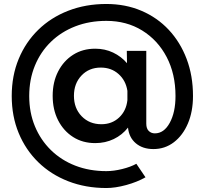

<svg xmlns="http://www.w3.org/2000/svg" viewBox="-20 -735 1031 966"><path d="M459 -15Q396 -15 348 -45.5Q300 -76 272.5 -129.5Q245 -183 245 -253Q245 -322 272.5 -375.5Q300 -429 348 -459.5Q396 -490 459 -490Q508 -490 549 -470.5Q590 -451 619 -417L618 -479H716V-113Q716 -88 728.5 -76Q741 -64 759 -64Q805 -64 834 -117Q863 -170 863 -252Q863 -363 818.5 -448Q774 -533 695.5 -581.5Q617 -630 515 -630Q430 -630 359 -602.5Q288 -575 236 -524.5Q184 -474 155.5 -404.5Q127 -335 127 -252Q127 -169 155.5 -100Q184 -31 236 20Q288 71 359 98.5Q430 126 515 126Q552 126 594.5 115.5Q637 105 666 89L712 157Q670 181 615 196Q560 211 515 211Q411 211 323.5 177Q236 143 172.5 81Q109 19 74 -65.5Q39 -150 39 -252Q39 -354 74 -438.5Q109 -523 172.5 -585Q236 -647 323.5 -681Q411 -715 515 -715Q611 -715 691 -681Q771 -647 829 -585Q887 -523 919 -438.5Q951 -354 951 -252Q951 -174 925.5 -114Q900 -54 855 -19.5Q810 15 752 15Q698 15 663.5 -14Q629 -43 624 -93Q595 -56 552.5 -35.5Q510 -15 459 -15ZM490 -110Q543 -110 579 -143.5Q615 -177 621 -231V-278Q613 -330 576.5 -362.5Q540 -395 487 -395Q428 -395 390 -355Q352 -315 352 -253Q352 -190 391 -150Q430 -110 490 -110Z"/></svg>

Font: Figtree SemiBold
Style: Regular
Weight: 600
Designer: Erik Kennedy
Foundry: Erik Kennedy
Version: Version 2.001; ttfautohint (v1.8.4.7-5d5b);gftools[0.9.27]